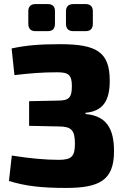

<svg xmlns="http://www.w3.org/2000/svg" viewBox="-20 -915 617 943"><path d="M214 -895H155C131 -895 119 -883 119 -859V-799C119 -774 131 -762 155 -762H214C239 -762 250 -774 250 -799V-859C250 -883 239 -895 214 -895ZM400 -895H341C316 -895 304 -883 304 -859V-799C304 -774 316 -762 341 -762H400C424 -762 436 -774 436 -799V-859C436 -883 424 -895 400 -895ZM274 -698C172 -698 106 -692 37 -677L51 -546C127 -555 187 -560 261 -560C317 -560 333 -547 333 -492C333 -435 318 -421 265 -421L123 -418V-297L266 -294C330 -294 348 -277 348 -209C348 -146 331 -130 268 -130C202 -130 127 -137 38 -151L24 -26C106 -1 183 8 305 8C469 8 540 -30 540 -172C540 -282 504 -346 400 -355V-361C485 -369 519 -419 519 -518C519 -660 455 -698 274 -698Z"/></svg>

Font: Exo 2 Extra Bold
Style: Regular
Weight: 800
Designer: Natanael Gama
Version: Version 1.001;PS 001.001;hotconv 1.0.88;makeotf.lib2.5.64775